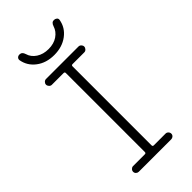

<svg xmlns="http://www.w3.org/2000/svg" viewBox="-285 -1001 1069 1069"><g transform="rotate(-45 250.0 -466.0)"><path d="M89.8 -909.2Q88.9 -918.9 95.2 -925.3Q101.6 -931.6 112.3 -931.6Q131.8 -931.6 138.7 -908.2Q147.5 -877 177.2 -857.4Q207 -837.9 248.5 -837.9Q290 -837.9 318.8 -857.4Q347.7 -877 357.4 -908.2Q365.2 -932.6 383.8 -931.6Q393.6 -931.6 400.9 -925.3Q408.2 -918.9 406.2 -909.2Q397.5 -857.4 354 -824.7Q310.5 -792 247.6 -792Q184.6 -792 141.6 -824.7Q98.6 -857.4 89.8 -909.2ZM283.2 -684.6Q274.4 -684.6 274.4 -675.8V-53.7Q274.4 -44.9 283.2 -44.9H376Q384.8 -44.9 391.6 -38.1Q398.4 -31.2 398.4 -22Q398.4 -12.7 391.6 -6.3Q384.8 0 376 0H120.1Q111.3 0 104.5 -6.3Q97.7 -12.7 97.7 -22Q97.7 -31.2 104.5 -38.1Q111.3 -44.9 120.1 -44.9H212.9Q221.7 -44.9 221.7 -53.7V-675.8Q221.7 -684.6 212.9 -684.6H120.1Q111.3 -684.6 104.5 -691.9Q97.7 -699.2 97.7 -708Q97.7 -716.8 104.5 -723.6Q111.3 -730.5 120.1 -730.5H376Q384.8 -730.5 391.6 -723.6Q398.4 -716.8 398.4 -708Q398.4 -699.2 391.6 -691.9Q384.8 -684.6 376 -684.6Z"/></g></svg>

Font: Rounded-X Mgen+ 1m light
Style: Regular
Weight: 200
Designer: [Source Han Sans]
Ryoko NISHIZUKA  (kana & ideographs); Paul D. Hunt (Latin, Greek & Cyrillic); Wenlong ZHANG  (bopomofo
Version: Version 1.059.20150602